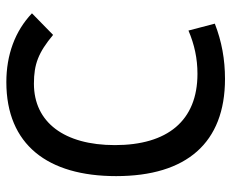

<svg xmlns="http://www.w3.org/2000/svg" viewBox="-84 -660 753 626"><g transform="rotate(90 293.0 -346.5)"><path d="M247.1 9.8C451.2 9.8 553.7 -125 553.7 -348.1C553.7 -577.6 445.3 -703.1 236.8 -703.1C173.3 -703.1 114.3 -692.4 56.6 -669.9L79.1 -584C125 -603.5 170.4 -613.3 220.2 -613.3C373.5 -613.3 452.6 -515.1 452.6 -344.2C452.6 -179.2 378.4 -80.1 252.4 -80.1C188.5 -80.1 150.9 -94.7 93.3 -142.6L22.9 -73.7C81.1 -18.1 159.2 9.8 247.1 9.8Z"/></g></svg>

Font: Cascadia Code PL
Style: Regular
Weight: 400
Monospace: yes
Designer: Aaron Bell
Foundry: Saja Typeworks
Version: Version 2404.023